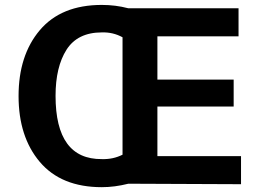

<svg xmlns="http://www.w3.org/2000/svg" viewBox="-20 -756 1063 788"><path d="M969.2 0 506.8 -2Q450.2 12.2 397.9 12.2Q231 12.2 143.1 -91.8Q56.2 -194.8 56.2 -361.8Q56.2 -528.8 143.1 -631.8Q231 -735.8 397.9 -735.8Q454.1 -735.8 505.9 -722.2H959V-606.9H626V-429.2H939V-318.8H626V-115.2H969.2ZM482.9 -121.1V-603Q443.8 -624.5 397.9 -623Q298.3 -623 252.9 -551.8Q208 -481 208 -362.8Q208 -101.6 397.9 -103Q444.3 -101.6 482.9 -121.1Z"/></svg>

Font: Perun
Style: Bold
Weight: 700
Foundry: Copyright (c) Stefan Peev, Context Ltd, 2016
Version: Version 1.0000